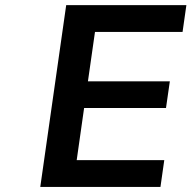

<svg xmlns="http://www.w3.org/2000/svg" viewBox="-20 -739 757 759"><path d="M614.3 0 629.4 -106H283.2L312.5 -312H636.2L651.4 -417.5H327.6L355.5 -612.8H701.7L716.8 -718.8H241.7L139.2 0Z"/></svg>

Font: Winston SemiBold
Style: Italic
Weight: 600
Italic angle: -8.13011°
Designer: Vernon Adams, Kim Jin-seong, David Berlow, Cristiano Sobral
Foundry: The Winston Project Authors
Version: Version 3.004